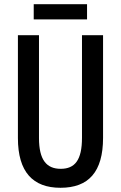

<svg xmlns="http://www.w3.org/2000/svg" viewBox="-20 -881 574 911"><path d="M393 -861H140V-789H393ZM469 -227V-714H369V-227C369 -121 335 -80 268 -80C201 -80 165 -122 165 -226V-714H65V-226C65 -65 136 10 267 10C400 10 469 -65 469 -227Z"/></svg>

Font: Noto Sans Armenian ExtraCondensed Medium
Style: Regular
Weight: 500
Width: 2
Designer: Monotype Design Team
Foundry: Monotype Imaging Inc.
Version: Version 2.008